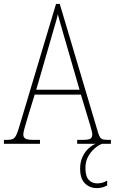

<svg xmlns="http://www.w3.org/2000/svg" viewBox="-23 -734 586 980"><path d="M-3 0V-20H14Q33 -20 43 -25Q53 -30 60.5 -45.5Q68 -61 77 -93L263 -714H282L477 -59Q482 -42 487.5 -33.5Q493 -25 502.5 -22.5Q512 -20 531 -20H543V0H371V-20H396Q430 -20 439 -26.5Q448 -33 448 -48Q448 -55 444.5 -68Q441 -81 437 -96Q433 -111 429 -122L390 -251H154L118 -134Q115 -122 109.5 -104.5Q104 -87 100 -71.5Q96 -56 96 -47Q96 -33 106.5 -26.5Q117 -20 150 -20H181V0ZM162 -276H383L319 -497Q309 -532 300 -562.5Q291 -593 284 -618.5Q277 -644 272 -661Q269 -645 261.5 -620Q254 -595 246 -566.5Q238 -538 230 -511ZM471 226Q434 226 410 201.5Q386 177 386 127Q386 93 398 67Q410 41 428.5 24Q447 7 465 0H498Q479 7 459.5 24Q440 41 426.5 66Q413 91 413 123Q413 166 430 184Q447 202 472 202Q487 202 498 199Q509 196 524 188V213Q515 217 507 220Q499 223 490.5 224.5Q482 226 471 226Z"/></svg>

Font: Noto Serif Khmer Condensed Thin
Style: Regular
Weight: 250
Width: 3
Designer: Danh Hong and the Monotype Design Team
Foundry: Monotype Imaging Inc.
Version: Version 2.004